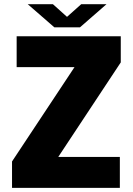

<svg xmlns="http://www.w3.org/2000/svg" viewBox="-20 -914 646 934"><path d="M264 -150.5H563V0H38.5V-128.5L342.5 -587.5H61V-737.5H567.5V-610.5L264 -151.5ZM115 -893.5H237.5L306 -832L375 -893.5H498L369 -781H244.5Z"/></svg>

Font: Epilogue Black
Style: Regular
Weight: 900
Designer: Tyler Finck
Foundry: Etcetera Type Co
Version: Version 2.111; ttfautohint (v1.8.3)